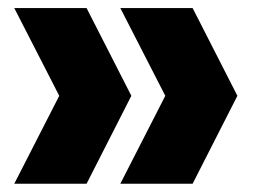

<svg xmlns="http://www.w3.org/2000/svg" viewBox="-20 -523 646 478"><path d="M15.5 -65.5 127.5 -284.5 15.5 -503H195.5L307 -284.5L195.5 -65.5ZM279.5 -65.5 391.5 -284.5 279.5 -503H459.5L571 -284.5L459.5 -65.5Z"/></svg>

Font: Encode Sans Semi Condensed ExBd
Style: Regular
Weight: 800
Width: 4
Designer: Multiple Designers
Foundry: Impallari Type
Version: Version 2.000